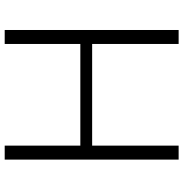

<svg xmlns="http://www.w3.org/2000/svg" viewBox="-2 -760 762 797"><g transform="rotate(-90 378.5 -361.0)"><path d="M115 -722H173V-408H595V-722H653V0H595V-359H173V0H115Z"/></g></svg>

Font: Nebula Sans Light
Style: Regular
Weight: 300
Designer: Paul D. Hunt for Adobe (as Source Sans)
Foundry: Nebula Entertainment & Broadcasting LLC
Version: Version 1.010